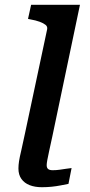

<svg xmlns="http://www.w3.org/2000/svg" viewBox="-20 -778 376 802"><path d="M177 -656Q179 -667 170.5 -674Q162 -681 146 -687Q130 -693 107 -697L97 -699L110 -758H314L199 -210Q191 -173 185.5 -148Q180 -123 177.5 -109Q175 -95 175 -88Q175 -77 181 -72Q187 -67 200 -67Q215 -67 229 -69Q243 -71 256 -73Q269 -75 279 -76L266 -10Q251 -7 233 -3.5Q215 0 195.5 2Q176 4 155 4Q126 4 104 -4.5Q82 -13 69.5 -30.5Q57 -48 57 -74Q57 -88 59.5 -104.5Q62 -121 68.5 -148Q75 -175 84 -219Z"/></svg>

Font: Roboto Serif Medium
Style: Italic
Weight: 500
Italic angle: -10°
Designer: Greg Gazdowicz
Foundry: Commercial Type
Version: Version 1.008